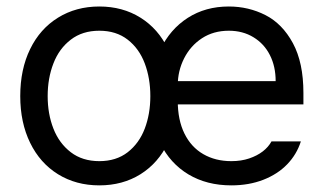

<svg xmlns="http://www.w3.org/2000/svg" viewBox="-20 -557 989 588"><path d="M42 -262.7Q42 -344.7 72.3 -406.7Q102.5 -468.8 157.7 -502.9Q212.9 -537.1 284.2 -537.1Q355.5 -537.1 410.2 -502.9Q464.8 -468.8 494.6 -406.7Q524.4 -344.7 524.4 -262.7Q524.4 -181.6 494.6 -119.6Q464.8 -57.6 410.2 -23.4Q355.5 10.7 284.2 10.7Q212.9 10.7 157.7 -23.4Q102.5 -57.6 72.3 -119.6Q42 -181.6 42 -262.7ZM440.4 -262.7Q440.4 -317.4 423.3 -362.8Q406.2 -408.2 371.1 -435.5Q335.9 -462.9 284.2 -462.9Q232.4 -462.9 196.8 -435.5Q161.1 -408.2 143.6 -362.8Q126 -317.4 126 -262.7Q126 -208 143.6 -163.1Q161.1 -118.2 196.8 -90.8Q232.4 -63.5 284.2 -63.5Q335.9 -63.5 371.1 -90.8Q406.2 -118.2 423.3 -163.1Q440.4 -208 440.4 -262.7ZM440.4 -260.7Q440.4 -341.8 470.7 -404.8Q501 -467.8 555.2 -502.4Q609.4 -537.1 680.7 -537.1Q741.2 -537.1 793 -510.7Q844.7 -484.4 877 -424.8Q909.2 -365.2 909.2 -272.5V-237.3H499V-308.6H824.2Q824.2 -353.5 806.6 -388.2Q789.1 -422.9 756.3 -442.9Q723.6 -462.9 680.7 -462.9Q633.8 -462.9 598.6 -439.9Q563.5 -417 543.9 -378.4Q524.4 -339.8 524.4 -295.9V-248Q524.4 -189.5 544.9 -147.9Q565.4 -106.4 602.5 -85Q639.6 -63.5 688.5 -63.5Q718.8 -63.5 743.2 -71.8Q767.6 -80.1 784.7 -93.3Q801.8 -106.4 811.5 -124H901.4Q888.7 -84 859.4 -53.7Q830.1 -23.4 786.1 -6.3Q742.2 10.7 688.5 10.7Q613.3 10.7 557.1 -22.9Q501 -56.6 470.7 -118.2Q440.4 -179.7 440.4 -260.7Z"/></svg>

Font: WEMIX Pretendard Variable
Style: Regular
Weight: 400
Designer: Base glyphs from Inter by Rasmus Andersson; Hangeul glyphs from Noto Sans CJK(Source Han Sans) by Jang Soo-young and Kan
Foundry: Kil Hyung-jin
Version: Version 1.000;Glyphs 3.2 (3208)